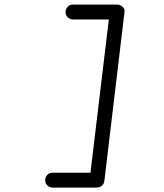

<svg xmlns="http://www.w3.org/2000/svg" viewBox="-20 -766 731 857"><path d="M214.8 4.9Q214.8 4.9 383.8 4.9L465.8 -679.2H305.7Q297.4 -679.2 290 -683.1Q272.5 -692.4 272.5 -712.4Q272.5 -720.2 276.4 -728Q285.6 -745.6 305.7 -745.6H502.9Q511.2 -745.6 519.5 -741.2Q536.1 -731.9 536.1 -715.8Q536.1 -713.4 445.8 42Q444.8 47.4 442.9 52.2Q433.6 71.3 409.2 71.3H214.8Q207 71.3 199.2 67.4Q181.6 57.6 181.6 38.1Q181.6 29.8 185.5 22.5Q194.8 4.9 214.8 4.9Z"/></svg>

Font: Vibur
Style: Medium
Weight: 400
Version: Version 1.004